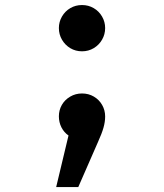

<svg xmlns="http://www.w3.org/2000/svg" viewBox="-20 -555 655 766"><path d="M399.5 -443.1Q399.5 -417.9 387.2 -396.7Q374.9 -375.4 353.8 -362.8Q332.8 -350.3 307.2 -350.3Q281.5 -350.3 260.5 -362.8Q239.5 -375.4 227.2 -396.7Q214.9 -417.9 214.9 -443.1Q214.9 -467.7 227.2 -489Q239.5 -510.3 260.5 -522.6Q281.5 -534.9 307.2 -534.9Q332.8 -534.9 353.8 -522.6Q374.9 -510.3 387.2 -489Q399.5 -467.7 399.5 -443.1ZM399.5 -90.3Q399.5 -68.7 392.8 -45.4Q386.2 -22.1 370.8 11.8L292.3 191.3H204.1L253.3 -14.4Q235.4 -26.7 225.1 -46.9Q214.9 -67.2 214.9 -90.8Q214.9 -115.9 226.9 -136.7Q239 -157.4 260.3 -169.7Q281.5 -182.1 307.2 -182.1Q333.3 -182.1 354.4 -169.7Q375.4 -157.4 387.4 -136.4Q399.5 -115.4 399.5 -90.3Z"/></svg>

Font: Fira Code Fixed Medium
Style: Regular
Weight: 500
Monospace: yes
Designer: Carrois Corporate, Edenspiekermann AG, Nikita Prokopov
Foundry: Carrois Corporate, Edenspiekermann AG, Nikita Prokopov
Version: Version 5.002